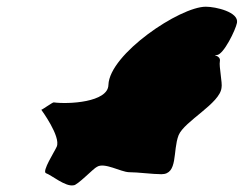

<svg xmlns="http://www.w3.org/2000/svg" viewBox="-20 -731 726 572"><path d="M103 -404C103 -404 162 -324 149 -294C143 -280 104 -220 117 -215C134 -209 175 -174 199 -179C210 -178 259 -230 269 -234C291 -248 339 -219 364 -218C391 -218 434 -212 461 -212C511 -212 494 -281 512 -328C529 -370 636 -423 640 -470C643 -483 632 -534 635 -548C639 -568 607 -566 626 -567C646 -568 682 -642 686 -663C692 -695 623 -711 593 -711C516 -711 306 -570 303 -478C302 -426 183 -420 140 -426C136 -426 106 -404 103 -404Z"/></svg>

Font: Recovery
Style: Obl
Weight: 400
Version: Version 0.27